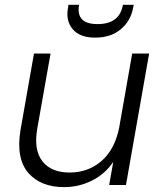

<svg xmlns="http://www.w3.org/2000/svg" viewBox="-20 -768 673 797"><path d="M599.1 -545.9 502.9 0H433.1L450.2 -96.2Q416.5 -45.9 362.1 -18.6Q307.6 8.8 246.1 8.8Q198.7 8.8 161.6 -5.6Q124.5 -20 98.6 -49.1Q72.8 -78.1 64 -122.6Q55.2 -167 64.9 -227.1L121.1 -545.9H189.9L134.8 -234.9Q119.1 -146 155.8 -98.9Q192.4 -51.8 269 -51.8Q345.2 -51.8 400.1 -98.6Q455.1 -145.5 474.1 -234.9L528.8 -545.9ZM532.2 -733.9Q522.5 -681.2 481.2 -646.5Q439.9 -611.8 375 -611.8Q311 -611.8 281.7 -647Q252.4 -682.1 262.2 -734.9L264.2 -748H308.1Q294.4 -668 384.8 -668Q476.6 -668 490.2 -748H535.2Z"/></svg>

Font: SVN-Poppins Light
Style: Italic
Weight: 300
Italic angle: -10°
Designer: Ninad Kale (Devanagari), Jonny Pinhorn (Latin)
Foundry: Indian Type Foundry
Version: Version 3.002 2017